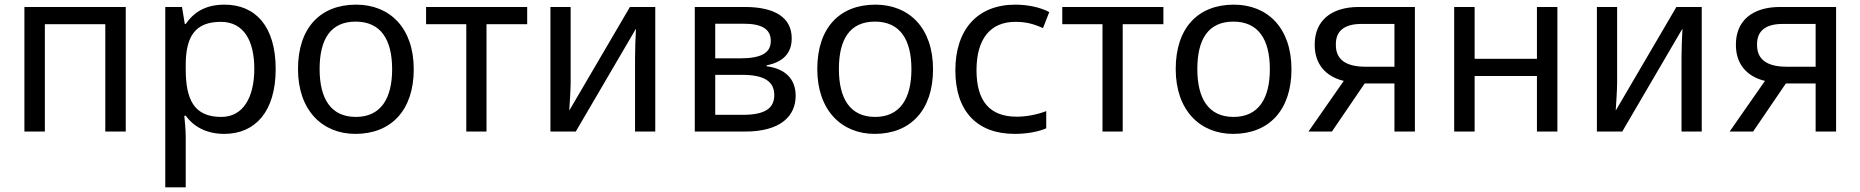

<svg xmlns="http://www.w3.org/2000/svg" viewBox="-20 -566 8003 826"><path d="M85 0H173V-462H433V0H521V-536H85Z M691 240H779V20C779 -5 775 -45 773 -68H779C810 -26 862 10 945 10C1078 10 1166 -86 1166 -269C1166 -454 1078 -546 946 -546C859 -546 811 -509 779 -463H775L763 -536H691ZM932 -63C815 -63 779 -137 779 -269V-286C779 -411 821 -472 930 -472C1028 -472 1074 -392 1074 -270C1074 -150 1028 -63 932 -63Z M1509 10C1662 10 1760 -91 1760 -268C1760 -446 1657 -546 1512 -546C1358 -546 1262 -446 1262 -269C1262 -91 1367 10 1509 10ZM1511 -63C1403 -63 1355 -142 1355 -269C1355 -397 1402 -473 1510 -473C1618 -473 1667 -396 1667 -268C1667 -142 1618 -63 1511 -63Z M1986 0H2073V-462H2248V-536H1813V-462H1986Z M2348 0H2457L2715 -441H2716C2714 -415 2712 -347 2712 -316V0H2799V-536H2690L2430 -92H2429C2431 -119 2435 -184 2435 -209V-536H2348Z M2969 0H3185C3340 0 3403 -68 3403 -154C3403 -225 3360 -270 3278 -281V-285C3350 -299 3386 -338 3386 -401C3386 -489 3316 -536 3184 -536H2969ZM3057 -315V-464H3179C3259 -464 3296 -440 3296 -390C3296 -338 3255 -315 3163 -315ZM3057 -72V-244H3173C3267 -244 3311 -216 3311 -157C3311 -98 3268 -72 3175 -72Z M3743 10C3896 10 3994 -91 3994 -268C3994 -446 3891 -546 3746 -546C3592 -546 3496 -446 3496 -269C3496 -91 3601 10 3743 10ZM3745 -63C3637 -63 3589 -142 3589 -269C3589 -397 3636 -473 3744 -473C3852 -473 3901 -396 3901 -268C3901 -142 3852 -63 3745 -63Z M4345 10C4397 10 4447 1 4481 -14V-88C4439 -72 4394 -64 4354 -64C4238 -64 4181 -131 4181 -264C4181 -398 4240 -472 4348 -472C4393 -472 4425 -464 4467 -445L4494 -514C4455 -535 4400 -546 4348 -546C4186 -546 4090 -440 4090 -263C4090 -86 4185 10 4345 10Z M4723 0H4810V-462H4985V-536H4550V-462H4723Z M5285 10C5438 10 5536 -91 5536 -268C5536 -446 5433 -546 5288 -546C5134 -546 5038 -446 5038 -269C5038 -91 5143 10 5285 10ZM5287 -63C5179 -63 5131 -142 5131 -269C5131 -397 5178 -473 5286 -473C5394 -473 5443 -396 5443 -268C5443 -142 5394 -63 5287 -63Z M5609 0H5710L5851 -207H5979V0H6067V-536H5826C5706 -536 5636 -476 5636 -375C5635 -293 5681 -237 5761 -218ZM5854 -279C5769 -279 5726 -311 5727 -374C5726 -433 5764 -463 5837 -463H5979V-279Z M6236 0H6324V-239H6592V0H6680V-536H6592V-313H6324V-536H6236Z M6850 0H6959L7217 -441H7218C7216 -415 7214 -347 7214 -316V0H7301V-536H7192L6932 -92H6931C6933 -119 6937 -184 6937 -209V-536H6850Z M7421 0H7522L7663 -207H7791V0H7879V-536H7638C7518 -536 7448 -476 7448 -375C7447 -293 7493 -237 7573 -218ZM7666 -279C7581 -279 7538 -311 7539 -374C7538 -433 7576 -463 7649 -463H7791V-279Z"/></svg>

Font: Noto Sans Math
Style: Regular
Weight: 400
Designer: Monotype Design Team, Delve Withrington, Jeff Kellem
Foundry: Monotype Imaging Inc., Delve Fonts LLC
Version: Version 3.000